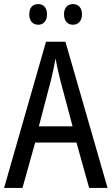

<svg xmlns="http://www.w3.org/2000/svg" viewBox="-20 -919 547 939"><path d="M123 -849C123 -815 142 -798 167 -798C191 -798 210 -815 210 -849C210 -883 191 -899 167 -899C142 -899 123 -884 123 -849ZM293 -849C293 -815 312 -798 337 -798C361 -798 381 -815 381 -849C381 -883 361 -899 337 -899C313 -899 293 -884 293 -849ZM416 0H506L300 -715H205L0 0H90L152 -222H354ZM274 -530 335 -301H170L230 -530C238 -562 246 -600 252 -634C256 -605 267 -560 274 -530Z"/></svg>

Font: Noto Sans Lao Condensed
Style: Regular
Weight: 400
Width: 3
Designer: Monotype Design Team
Foundry: Monotype Imaging Inc.
Version: Version 2.004